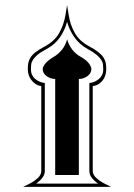

<svg xmlns="http://www.w3.org/2000/svg" viewBox="-20 -729 523 749"><path d="M70.3 0Q84 -6.3 99.1 -14.4Q114.3 -22.5 125.5 -32.7Q141.1 -46.4 141.1 -62V-393.1Q127.4 -395 117.9 -401.9Q108.4 -408.7 101.6 -417.7Q94.7 -426.8 91.6 -437.7Q88.4 -448.7 88.4 -458.5Q88.4 -472.2 90.3 -482.9Q92.3 -493.7 98.9 -504.4Q105.5 -515.1 118.9 -525.6Q132.3 -536.1 154.8 -547.9Q192.9 -568.4 210.9 -600.3Q229 -632.3 235.4 -670.4L241.7 -709L248 -670.4Q253.9 -631.8 272 -600.1Q290 -568.4 328.6 -547.9Q350.6 -536.1 363.8 -525.6Q377 -515.1 383.8 -504.4Q390.6 -493.7 392.6 -482.7Q394.5 -471.7 394.5 -458.5Q394.5 -448.7 391.6 -437.7Q388.7 -426.8 382.3 -417.7Q376 -408.7 366 -401.9Q356 -395 341.8 -393.1V-62Q341.8 -54.2 346.2 -46.4Q350.6 -38.6 357.9 -32.7Q370.1 -22 384.8 -14.2Q399.4 -6.3 413.1 0ZM382.8 -458.5Q382.8 -468.3 381.8 -477.1Q380.9 -485.8 375 -495.4Q369.1 -504.9 356.9 -515.1Q344.7 -525.4 322.3 -537.6Q289.6 -555.7 269.8 -584.2Q250 -612.8 241.7 -644Q232.9 -611.3 213.9 -583.5Q194.8 -555.7 161.6 -537.6Q138.2 -525.4 126.2 -515.1Q114.3 -504.9 108.4 -495.4Q102.5 -485.8 101.6 -476.8Q100.6 -467.8 100.6 -458.5Q100.6 -446.8 105 -437.3Q109.4 -427.7 117.2 -421.1Q125 -414.6 134.8 -410.4Q144.5 -406.2 154.8 -405.3V-62Q154.8 -50.3 148.7 -40.5Q142.6 -30.8 134.8 -23.9Q131.3 -20.5 127.9 -18.1Q124.5 -15.6 121.1 -12.7H362.8Q358.9 -15.1 355.7 -17.8Q352.5 -20.5 348.6 -23.9Q340.3 -31.2 334.5 -40.8Q328.6 -50.3 328.6 -62V-405.3Q338.9 -405.8 348.6 -410.2Q358.4 -414.6 366.2 -421.1Q374 -427.7 378.4 -437.3Q382.8 -446.8 382.8 -458.5ZM336.4 -459.5Q336.4 -451.2 332.3 -444.1Q328.1 -437 321 -431.9Q314 -426.8 305.2 -423.8Q296.4 -420.9 287.6 -420.9V-46.4H195.3V-420.9Q186.5 -420.9 177.7 -423.8Q168.9 -426.8 161.9 -431.9Q154.8 -437 150.6 -444.1Q146.5 -451.2 146.5 -459.5Q146.5 -468.3 156.7 -481Q167 -493.7 189 -506.8Q207.5 -517.6 221.4 -534.7Q235.4 -551.8 241.7 -575.7Q249 -551.8 262.5 -534.7Q275.9 -517.6 295.9 -506.8Q317.9 -494.1 327.1 -481.2Q336.4 -468.3 336.4 -459.5Z"/></svg>

Font: Accordance
Style: Regular
Weight: 400
Version: Version 1.1 (build May 11, 2018) Miklal Software Solutions, 